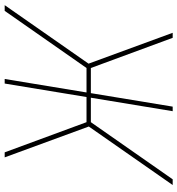

<svg xmlns="http://www.w3.org/2000/svg" viewBox="12 -788 775 840"><g transform="rotate(-90 400.0 -367.5)"><path d="M677 0H655L523 -358H413L354 0H334L393 -358H286L36 0H11L267 -367L132 -735H154L286 -377H396L455 -735H475L416 -377H523L773 -735H798L542 -368Z"/></g></svg>

Font: Iosevka Aile Thin
Style: Italic
Weight: 100
Italic angle: -9°
Designer: Belleve Invis
Foundry: Belleve Invis
Version: Version 31.1.0; ttfautohint (v1.8.4)